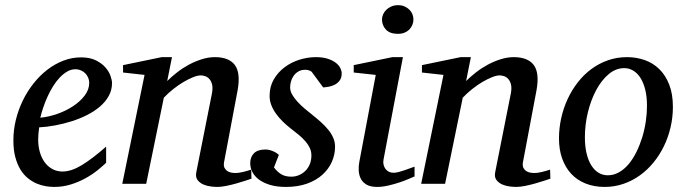

<svg xmlns="http://www.w3.org/2000/svg" viewBox="-20 -717 2676 749"><path d="M328.1 -394Q328.1 -403.8 324.2 -413.3Q320.3 -422.9 313.5 -430.2Q306.6 -437.5 296.4 -442.1Q286.1 -446.8 273.9 -446.8Q257.3 -446.8 242.2 -438Q227.1 -429.2 213.1 -414.6Q199.2 -399.9 187.3 -380.9Q175.3 -361.8 165.8 -340.8Q156.2 -319.8 148.9 -298.3Q141.6 -276.9 137.2 -257.8Q168.9 -260.7 202.9 -272.5Q236.8 -284.2 264.6 -302.5Q292.5 -320.8 310.3 -344.2Q328.1 -367.7 328.1 -394ZM417 -393.1Q417 -365.7 404.3 -342.8Q391.6 -319.8 369.9 -301.3Q348.1 -282.7 319.6 -268.3Q291 -253.9 259.5 -243.9Q228 -233.9 195.3 -227.8Q162.6 -221.7 132.8 -220.2Q131.3 -210.4 130.1 -196.8Q128.9 -183.1 128.9 -173.8Q128.9 -146.5 135.5 -123.5Q142.1 -100.6 154.5 -83.7Q167 -66.9 184.6 -57.4Q202.1 -47.9 224.1 -47.9Q257.8 -47.9 298.3 -72.3Q338.9 -96.7 394 -145V-82Q379.9 -68.4 359.4 -52Q338.9 -35.6 312.7 -21.2Q286.6 -6.8 255.9 2.7Q225.1 12.2 190.9 12.2Q175.8 12.2 158 9.3Q140.1 6.3 122.6 -1.2Q105 -8.8 88.6 -22Q72.3 -35.2 59.8 -55.4Q47.4 -75.7 39.8 -103.8Q32.2 -131.8 32.2 -169.9Q32.2 -209.5 41.7 -248.8Q51.3 -288.1 68.6 -324Q85.9 -359.9 110.4 -390.9Q134.8 -421.9 164.1 -444.6Q193.4 -467.3 226.8 -480.2Q260.3 -493.2 295.9 -493.2Q330.6 -493.2 353.8 -481.7Q377 -470.2 391.1 -454.1Q405.3 -438 411.1 -420.9Q417 -403.8 417 -393.1Z M960.9 -20Q954.6 -17.6 938.7 -12.5Q922.9 -7.3 903.3 -1.7Q883.8 3.9 863.3 8.1Q842.8 12.2 827.1 12.2Q818.4 12.2 803 10.5Q787.6 8.8 773.4 2.7Q759.3 -3.4 750.5 -15.1Q741.7 -26.9 746.1 -46.9L807.1 -354Q810.5 -374 807.4 -387.2Q804.2 -400.4 797.1 -408.4Q790 -416.5 780.8 -419.7Q771.5 -422.9 763.2 -422.9Q751 -422.9 733.2 -415.8Q715.3 -408.7 695.6 -397Q675.8 -385.3 655.8 -369.4Q635.7 -353.5 619.1 -335.9L550.3 0H457L543.9 -424.8L460 -434.1V-462.9L610.8 -494.1H650.9L632.3 -400.9Q648.9 -417.5 670.4 -434.3Q691.9 -451.2 716.3 -464.4Q740.7 -477.5 766.8 -485.8Q793 -494.1 817.9 -494.1Q872.6 -494.1 895.8 -463.9Q918.9 -433.6 907.2 -366.2L854 -84Q851.6 -69.8 856.2 -61.5Q860.8 -53.2 868.4 -48.8Q876 -44.4 884.3 -43.2Q892.6 -42 897 -42Q910.6 -42 926.8 -45.9Q942.9 -49.8 960 -55.2Z M1313 -431.2Q1313 -413.6 1305.2 -403.1Q1297.4 -392.6 1286.1 -386.7Q1274.9 -380.9 1262.5 -378.7Q1250 -376.5 1240.7 -376L1195.8 -437Q1192.9 -439.5 1186.5 -442.1Q1180.2 -444.8 1170.9 -444.8Q1154.3 -444.8 1143.1 -437.7Q1131.8 -430.7 1124.8 -420.2Q1117.7 -409.7 1114.7 -397.7Q1111.8 -385.7 1111.8 -376Q1111.8 -362.3 1119.6 -348.4Q1127.4 -334.5 1140.1 -320.6Q1152.8 -306.6 1168.7 -293.2Q1184.6 -279.8 1200.7 -267.1Q1217.3 -253.9 1232.7 -240Q1248 -226.1 1260.3 -211.2Q1272.5 -196.3 1279.8 -179.7Q1287.1 -163.1 1287.1 -145Q1287.1 -114.3 1274.7 -85.9Q1262.2 -57.6 1238 -35.6Q1213.9 -13.7 1178 -0.7Q1142.1 12.2 1095.7 12.2Q1059.6 12.2 1033.2 4.2Q1006.8 -3.9 989.7 -16.8Q972.7 -29.8 964.4 -46.4Q956.1 -63 956.1 -80.1Q956.1 -104 970.5 -118.9Q984.9 -133.8 1015.6 -133.8Q1024.9 -133.8 1033.2 -131.3Q1041.5 -128.9 1048.3 -125.7Q1055.2 -122.6 1060.3 -118.9Q1065.4 -115.2 1067.9 -112.8L1048.8 -64Q1059.6 -48.8 1075.4 -38.3Q1091.3 -27.8 1116.7 -27.8Q1131.8 -27.8 1146 -33.7Q1160.2 -39.6 1171.1 -50.3Q1182.1 -61 1188.5 -76.4Q1194.8 -91.8 1194.8 -110.8Q1194.8 -126 1188.7 -139.4Q1182.6 -152.8 1171.6 -165.5Q1160.6 -178.2 1145.8 -190.7Q1130.9 -203.1 1112.8 -216.8Q1097.2 -229 1082.8 -243.2Q1068.4 -257.3 1056.9 -273.2Q1045.4 -289.1 1038.6 -306.6Q1031.7 -324.2 1031.7 -342.8Q1031.7 -379.4 1048.3 -407.7Q1064.9 -436 1091.1 -455.3Q1117.2 -474.6 1149.2 -484.4Q1181.2 -494.1 1211.9 -494.1Q1240.2 -494.1 1259.5 -487.5Q1278.8 -481 1290.8 -471.4Q1302.7 -461.9 1307.9 -450.9Q1313 -439.9 1313 -431.2Z M1597.2 -28.8Q1591.3 -26.4 1575.7 -19.5Q1560.1 -12.7 1539.1 -5.6Q1518.1 1.5 1494.9 6.8Q1471.7 12.2 1451.2 12.2Q1425.3 12.2 1410.2 3.4Q1395 -5.4 1387.7 -19.5Q1380.4 -33.7 1379.4 -51.3Q1378.4 -68.8 1381.8 -85.9L1445.8 -424.8L1359.9 -434.1V-462.9L1510.7 -494.1H1551.8L1476.1 -94.2Q1474.1 -84 1476.3 -74.7Q1478.5 -65.4 1483.6 -58.3Q1488.8 -51.3 1496.8 -47.1Q1504.9 -43 1515.1 -43Q1523.9 -43 1535.9 -46.1Q1547.9 -49.3 1559.8 -53.5Q1571.8 -57.6 1582 -61.5Q1592.3 -65.4 1597.2 -66.9ZM1592.8 -641.1Q1592.8 -629.9 1588.6 -619.9Q1584.5 -609.9 1576.9 -602.1Q1569.3 -594.2 1558.1 -589.6Q1546.9 -585 1532.2 -585Q1501.5 -585 1485.8 -601.3Q1470.2 -617.7 1470.2 -641.1Q1470.2 -650.9 1474.4 -660.6Q1478.5 -670.4 1486.6 -678.5Q1494.6 -686.5 1506.3 -691.7Q1518.1 -696.8 1533.2 -696.8Q1547.4 -696.8 1558.3 -691.9Q1569.3 -687 1577.1 -679.2Q1585 -671.4 1588.9 -661.4Q1592.8 -651.4 1592.8 -641.1Z M2127 -20Q2120.6 -17.6 2104.7 -12.5Q2088.9 -7.3 2069.3 -1.7Q2049.8 3.9 2029.3 8.1Q2008.8 12.2 1993.2 12.2Q1984.4 12.2 1969 10.5Q1953.6 8.8 1939.5 2.7Q1925.3 -3.4 1916.5 -15.1Q1907.7 -26.9 1912.1 -46.9L1973.1 -354Q1976.6 -374 1973.4 -387.2Q1970.2 -400.4 1963.1 -408.4Q1956.1 -416.5 1946.8 -419.7Q1937.5 -422.9 1929.2 -422.9Q1917 -422.9 1899.2 -415.8Q1881.3 -408.7 1861.6 -397Q1841.8 -385.3 1821.8 -369.4Q1801.8 -353.5 1785.2 -335.9L1716.3 0H1623L1710 -424.8L1626 -434.1V-462.9L1776.9 -494.1H1816.9L1798.3 -400.9Q1814.9 -417.5 1836.4 -434.3Q1857.9 -451.2 1882.3 -464.4Q1906.7 -477.5 1932.9 -485.8Q1959 -494.1 1983.9 -494.1Q2038.6 -494.1 2061.8 -463.9Q2085 -433.6 2073.2 -366.2L2020 -84Q2017.6 -69.8 2022.2 -61.5Q2026.9 -53.2 2034.4 -48.8Q2042 -44.4 2050.3 -43.2Q2058.6 -42 2063 -42Q2076.7 -42 2092.8 -45.9Q2108.9 -49.8 2126 -55.2Z M2503.9 -304.2Q2503.9 -339.8 2497.1 -367.2Q2490.2 -394.5 2478.5 -413.1Q2466.8 -431.6 2450.4 -441.4Q2434.1 -451.2 2415 -451.2Q2382.3 -451.2 2354.2 -427.5Q2326.2 -403.8 2305.7 -365.5Q2285.2 -327.1 2273.4 -279.1Q2261.7 -231 2261.7 -182.1Q2261.7 -145 2268.6 -117.2Q2275.4 -89.4 2287.6 -70.6Q2299.8 -51.8 2315.9 -42.5Q2332 -33.2 2351.1 -33.2Q2374.5 -33.2 2395.3 -45.2Q2416 -57.1 2432.9 -77.4Q2449.7 -97.7 2462.9 -124.5Q2476.1 -151.4 2485.4 -181.4Q2494.6 -211.4 2499.3 -243.2Q2503.9 -274.9 2503.9 -304.2ZM2605 -299.8Q2605 -259.3 2595.9 -220.5Q2586.9 -181.6 2570.1 -147Q2553.2 -112.3 2529.5 -83.3Q2505.9 -54.2 2476.3 -33Q2446.8 -11.7 2412.1 0.2Q2377.4 12.2 2338.9 12.2Q2297.9 12.2 2264.6 -1Q2231.4 -14.2 2208.5 -38.8Q2185.5 -63.5 2173.1 -98.4Q2160.6 -133.3 2160.6 -176.8Q2160.6 -217.3 2169.4 -256.6Q2178.2 -295.9 2194.6 -331.1Q2210.9 -366.2 2234.4 -396.2Q2257.8 -426.3 2287.4 -448Q2316.9 -469.7 2351.8 -481.9Q2386.7 -494.1 2425.8 -494.1Q2461.9 -494.1 2494.4 -482.9Q2526.9 -471.7 2551.5 -447.8Q2576.2 -423.8 2590.6 -387.2Q2605 -350.6 2605 -299.8Z"/></svg>

Font: Charis SIL Afr
Style: Italic
Weight: 400
Italic angle: -11°
Foundry: SIL International
Version: Version 5.000